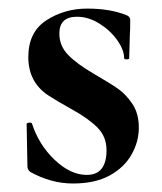

<svg xmlns="http://www.w3.org/2000/svg" viewBox="-20 -416 377 447"><path d="M182.1 -8.8Q228 -8.8 228 -66.4Q228 -97.7 207 -118.9Q186 -140.1 147.9 -161.1Q109.4 -182.6 91.8 -194.3Q45.9 -225.1 45.9 -283.2Q45.9 -341.3 87.9 -368.7Q129.9 -396 183.1 -396Q236.3 -396 273.9 -380.9Q282.7 -377.9 283.2 -370.1Q283.2 -345.2 282.2 -331.1L280.8 -280.8Q280.8 -277.8 274.9 -277.8Q269 -277.8 269 -280.8Q269 -299.8 252.9 -322.5Q236.8 -345.2 211.4 -361.1Q186 -377 159.2 -377Q118.2 -377 118.2 -337.9Q118.2 -309.1 138.7 -288.1Q159.2 -267.1 197.8 -244.6Q236.3 -222.2 254.6 -209.5Q272.9 -196.8 288.1 -174.3Q303.2 -151.9 303.2 -118.9Q303.2 -85.9 286.1 -55.9Q269 -25.9 235.1 -7.3Q201.2 11.2 149.9 11.2Q98.6 11.2 49.8 -16.1Q43.9 -22 43.9 -27.8L42 -127Q42 -129.9 47.6 -130.4Q53.2 -130.9 54.2 -128.9Q70.3 -79.1 107.2 -43.9Q144 -8.8 182.1 -8.8Z"/></svg>

Font: Cormorant-Bold
Style: Bold
Weight: 700
Designer: Christian Thalmann (Catharsis Fonts)
Version: Version 3.000